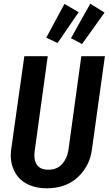

<svg xmlns="http://www.w3.org/2000/svg" viewBox="-20 -991 580 1025"><path d="M461.9 -971.2 538.1 -923.8 418 -755.9 358.9 -787.1ZM324.2 -970.2 399.9 -925.8 287.1 -761.2 227.1 -790ZM540 -690.9 470.2 -189Q457.5 -102.1 394 -43.9Q330.6 14.2 230 14.2Q176.8 14.2 136.7 -3.2Q96.7 -20.5 74 -49.8Q51.3 -79.1 42.5 -116.5Q33.7 -153.8 40 -195.8L109.9 -690.9H234.9L165 -184.1Q158.7 -139.2 176.5 -112.1Q194.3 -85 237.8 -85Q283.7 -85 310.8 -114.3Q337.9 -143.6 345.2 -189L414.1 -690.9Z"/></svg>

Font: Fira Sans Compressed Medium
Style: Italic
Weight: 500
Width: 3
Italic angle: -8°
Designer: Carrois Corporate & Edenspiekermann AG
Foundry: Carrois Corporate GbR & Edenspiekermann AG
Version: Version 4.203;PS 004.203;hotconv 1.0.88;makeotf.lib2.5.64775